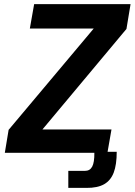

<svg xmlns="http://www.w3.org/2000/svg" viewBox="-20 -745 656 936"><path d="M22 -112 437 -606H125.5L146.5 -725H616.5L596.5 -604L187 -114H523.5L504.5 -5H549Q549 57.5 534.5 96Q520 134.5 487.8 153Q455.5 171.5 401 171H313V88H394Q418.5 88 429.5 67.2Q440.5 46.5 440 0H3.5Z"/></svg>

Font: JuliaMono
Style: Bold Italic
Weight: 700
Italic angle: -9°
Monospace: yes
Designer: cormullion
Foundry: corm
Version: Version 0.057; ttfautohint (v1.8.4)